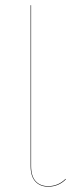

<svg xmlns="http://www.w3.org/2000/svg" viewBox="-20 -700 305 729"><path d="M229 -21 230 -19Q202.1 8.8 163.1 8.8Q132.3 8.8 114.3 -10.7Q96.2 -30.3 96.2 -69.8V-680.2H98.1V-69.8Q98.1 -30.8 115.5 -12Q132.8 6.8 163.1 6.8Q201.2 6.8 229 -21Z"/></svg>

Font: Fira Sans Compressed Two
Style: Regular
Weight: 100
Width: 1
Designer: Carrois Corporate & Edenspiekermann AG
Foundry: Carrois Corporate GbR & Edenspiekermann AG
Version: Version 4.203;PS 004.203;hotconv 1.0.88;makeotf.lib2.5.64775